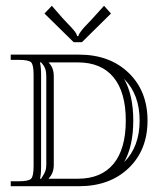

<svg xmlns="http://www.w3.org/2000/svg" viewBox="-20 -644 564 664"><path d="M148.9 -25.9H249Q330.1 -25.9 372.6 -77.4Q415 -128.9 415 -227.1Q415 -325.2 372.6 -376.7Q330.1 -428.2 249 -428.2H148.9V-426.8Q166 -409.7 166 -379.9V-74.2Q166 -44.9 148.9 -27.8ZM43.9 -437H17.1V-455.1H252.9Q359.4 -455.1 424.8 -392.1Q490.2 -329.1 490.2 -227.1Q490.2 -125 424.8 -62.5Q359.4 0 252.9 0H17.1V-17.1H43.9Q79.1 -17.1 87.6 -25.9Q96.2 -34.7 96.2 -69.8V-384.8Q96.2 -419.9 87.6 -428.5Q79.1 -437 43.9 -437ZM409.2 -83Q462.9 -136.7 462.9 -227.1Q462.9 -317.4 409.2 -371.1Q440.9 -314.9 440.9 -227.1Q440.9 -139.2 409.2 -83ZM122.1 -428.2H118.2Q122.1 -412.1 122.1 -384.8V-69.8Q122.1 -38.1 118.2 -25.9H122.1Q123 -28.3 127.9 -35.2Q132.8 -42 136.5 -51.8Q140.1 -61.5 140.1 -74.2V-379.9Q140.1 -395.5 136.5 -405.8Q132.8 -416 127.4 -421.9ZM263.2 -498H234.9L133.8 -597.2L159.2 -624L195.8 -582Q200.7 -576.7 210.9 -565.9Q221.2 -555.2 225.3 -550.8Q229.5 -546.4 235.4 -539.3Q241.2 -532.2 243.7 -527.6Q246.1 -522.9 247.1 -519H251Q251.5 -522 252.9 -525.1Q254.4 -528.3 257.6 -532.5Q260.7 -536.6 263.4 -540.3Q266.1 -543.9 271.2 -549.6Q276.4 -555.2 280 -558.8Q283.7 -562.5 290.5 -569.8Q297.4 -577.1 301.8 -582L339.8 -624L363.8 -597.2Z"/></svg>

Font: FoglihtenNo01
Style: Regular
Weight: 500
Version: Version 0.61